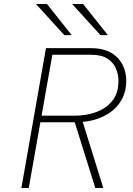

<svg xmlns="http://www.w3.org/2000/svg" viewBox="-20 -941 664 961"><path d="M87 0 210 -700H435Q484 -700 517.8 -685.8Q551.5 -671.5 572.2 -647.8Q593 -624 602.5 -595.2Q612 -566.5 612 -537Q612 -491.5 595.5 -455.2Q579 -419 549.5 -392.8Q520 -366.5 480.2 -350.8Q440.5 -335 394 -331L497 0H457L354 -329H182L124 0ZM188 -362H355Q411 -362 460.8 -379.8Q510.5 -397.5 541.8 -436Q573 -474.5 573 -537Q573 -566.5 561 -596.5Q549 -626.5 519 -646.8Q489 -667 435 -667H242ZM302 -765 160 -921H215L339 -765ZM483 -765 341 -921H396L520 -765Z"/></svg>

Font: Overpass Thin
Style: Italic
Weight: 250
Italic angle: -10°
Designer: Delve Withrington, Dave Bailey, Thomas Jockin
Foundry: Delve Fonts LLC
Version: Version 4.000